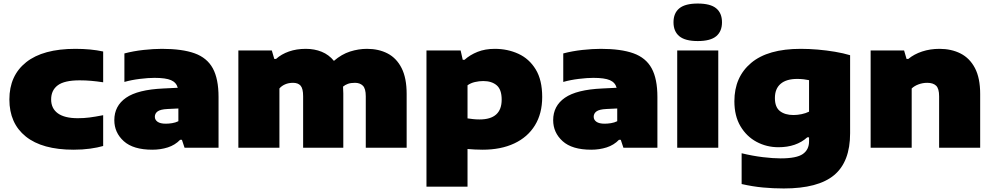

<svg xmlns="http://www.w3.org/2000/svg" viewBox="-20 -835 5613 1085"><path d="M396 11Q218.5 11 125.8 -63.5Q33 -138 33 -273Q33 -408 128 -483.5Q223 -559 406 -559Q494 -559 563 -544V-370Q526.5 -375.5 495.5 -378.2Q464.5 -381 430 -381Q344 -381 306.5 -353Q269 -325 269 -273Q269 -222 307 -194.5Q345 -167 420 -167Q454 -167 485.2 -171Q516.5 -175 563 -184V-10Q532.5 -1 489.5 5Q446.5 11 396 11Z M841 11Q733 11 679.5 -37.2Q626 -85.5 626 -156Q626 -236.5 692.2 -282.5Q758.5 -328.5 903 -335L984.5 -339Q976.5 -369 946.5 -382Q916.5 -395 853 -395Q818 -395 770.8 -389.2Q723.5 -383.5 683 -372V-533Q734 -546.5 791.2 -552.8Q848.5 -559 895 -559Q1009 -559 1079.5 -533.8Q1150 -508.5 1182.5 -449Q1215 -389.5 1215 -287V0H1023L1008 -45H998Q969 -15 928.2 -2Q887.5 11 841 11ZM855 -175Q855 -158 870.2 -147Q885.5 -136 917 -136Q933.5 -136 952.5 -139Q971.5 -142 988 -150V-222L926 -219Q886.5 -217 870.8 -205.5Q855 -194 855 -175Z M1327 0V-550H1516L1530 -502H1540Q1570 -529 1612.8 -544Q1655.5 -559 1708 -559Q1757 -559 1797.8 -542.5Q1838.5 -526 1867 -491Q1910.5 -528.5 1958.2 -543.8Q2006 -559 2054 -559Q2120 -559 2170.5 -532.8Q2221 -506.5 2249.5 -450.2Q2278 -394 2278 -304V0H2047V-291Q2047 -334.5 2030.5 -350.8Q2014 -367 1986 -367Q1962 -367 1946 -361.2Q1930 -355.5 1918.5 -345.5Q1920 -327 1920 -307V0H1693V-291Q1693 -334.5 1678.8 -350.8Q1664.5 -367 1636 -367Q1610.5 -367 1590.8 -358.2Q1571 -349.5 1559 -335V0Z M2390 220V-550H2583L2595 -497H2605Q2636 -525 2678.8 -542Q2721.5 -559 2776 -559Q2848.5 -559 2909.5 -531Q2970.5 -503 3007.2 -443Q3044 -383 3044 -287Q3044 -193.5 3003 -126.8Q2962 -60 2886.2 -24.5Q2810.5 11 2707 11Q2684.5 11 2662.8 9.8Q2641 8.5 2622 7V220ZM2690 -160Q2815 -160 2815 -272Q2815 -329 2786.8 -353Q2758.5 -377 2711 -377Q2688 -377 2664 -371.5Q2640 -366 2622 -353V-166Q2635.5 -164 2653 -162Q2670.5 -160 2690 -160Z M3321 11Q3213 11 3159.5 -37.2Q3106 -85.5 3106 -156Q3106 -236.5 3172.2 -282.5Q3238.5 -328.5 3383 -335L3464.5 -339Q3456.5 -369 3426.5 -382Q3396.5 -395 3333 -395Q3298 -395 3250.8 -389.2Q3203.5 -383.5 3163 -372V-533Q3214 -546.5 3271.2 -552.8Q3328.5 -559 3375 -559Q3489 -559 3559.5 -533.8Q3630 -508.5 3662.5 -449Q3695 -389.5 3695 -287V0H3503L3488 -45H3478Q3449 -15 3408.2 -2Q3367.5 11 3321 11ZM3335 -175Q3335 -158 3350.2 -147Q3365.5 -136 3397 -136Q3413.5 -136 3432.5 -139Q3451.5 -142 3468 -150V-222L3406 -219Q3366.5 -217 3350.8 -205.5Q3335 -194 3335 -175Z M3807 0V-550H4039V0ZM3923 -603Q3852 -603 3819 -630.2Q3786 -657.5 3786 -709Q3786 -761 3819 -788Q3852 -815 3923 -815Q3994.5 -815 4027.2 -788Q4060 -761 4060 -709Q4060 -657.5 4027.2 -630.2Q3994.5 -603 3923 -603Z M4409 230Q4349 230 4290.8 224.5Q4232.5 219 4171 205V31Q4232.5 46 4290.5 53Q4348.5 60 4391 60Q4482 60 4517 35.2Q4552 10.5 4552 -36V-59H4542Q4480 -3 4379 -3Q4312 -3 4255.2 -33.5Q4198.5 -64 4164.2 -122Q4130 -180 4130 -263Q4130 -399.5 4224.5 -479.2Q4319 -559 4505 -559Q4551 -559 4601 -554.8Q4651 -550.5 4698.5 -542.5Q4746 -534.5 4784 -523V-82Q4784 79 4693.8 154.5Q4603.5 230 4409 230ZM4464 -185Q4486.5 -185 4509.5 -189.8Q4532.5 -194.5 4552 -204V-382Q4538.5 -385 4521.5 -387Q4504.5 -389 4485 -389Q4423.5 -389 4391.2 -361.2Q4359 -333.5 4359 -281Q4359 -229.5 4387.5 -207.2Q4416 -185 4464 -185Z M4900 0V-550H5089L5103 -502H5113Q5145.5 -529 5191 -544Q5236.5 -559 5289 -559Q5356 -559 5408 -532.8Q5460 -506.5 5489.5 -450.2Q5519 -394 5519 -304V0H5287V-291Q5287 -334.5 5270 -350.8Q5253 -367 5220 -367Q5194 -367 5170.5 -358.2Q5147 -349.5 5132 -335V0Z"/></svg>

Font: Encode Sans Expanded Black
Style: Regular
Weight: 900
Width: 7
Designer: Multiple Designers
Foundry: Impallari Type
Version: Version 3.000; ttfautohint (v1.8.3) -l 8 -r 50 -G 200 -x 14 